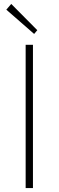

<svg xmlns="http://www.w3.org/2000/svg" viewBox="-20 -953 297 973"><path d="M110 0H147V-726H110ZM153 -781 169 -800 37 -933 12 -904Z"/></svg>

Font: Noto Sans CJK Thin
Style: Regular
Weight: 100
Designer: Ryoko NISHIZUKA (kana & ideographs); Paul D. Hunt (Latin, Greek & Cyrillic); Wenlong ZHANG (bopomofo); Sandoll Communica
Foundry: Adobe Systems Incorporated
Version: Version 1.000;PS 1;hotconv 1.0.78;makeotf.lib2.5.61930